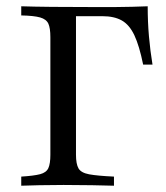

<svg xmlns="http://www.w3.org/2000/svg" viewBox="-20 -591 529 611"><path d="M47.6 0V-29Q87.9 -31.5 107.7 -36.7Q127.4 -41.9 133.9 -56Q140.3 -70.2 140.3 -98.4V-472.6Q140.3 -501.6 133.9 -515.7Q127.4 -529.8 107.7 -535.5Q87.9 -541.1 47.6 -541.9V-571Q121.8 -568.5 285.5 -568.5Q314.5 -568.5 343.5 -568.5Q372.6 -568.5 400 -569.4Q427.4 -570.2 450 -571Q450 -521.8 454 -475.4Q458.1 -429 465.3 -385.5H435.5Q423.4 -445.2 407.7 -478.6Q391.9 -512.1 367.7 -525.8Q343.5 -539.5 305.6 -539.5H221.8V-98.4Q221.8 -69.4 229.8 -55.2Q237.9 -41.1 263.7 -36.3Q289.5 -31.5 342.7 -29V0Q310.5 -0.8 273 -1.6Q235.5 -2.4 182.3 -2.4Q138.7 -2.4 105.2 -1.6Q71.8 -0.8 47.6 0Z"/></svg>

Font: Playfair
Style: Regular
Weight: 400
Designer: Claus Eggers Sørensen
Foundry: Claus Eggers Sørensen
Version: Version 2.001;gftools[0.9.30]